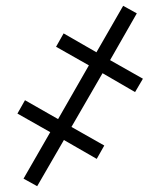

<svg xmlns="http://www.w3.org/2000/svg" viewBox="-20 -644 529 661"><path d="M61 -29 153 -189 40 -253 66 -299 180 -234 286 -419 173 -483 199 -529 312 -464 404 -624 451 -598 359 -437 472 -373 445 -327 333 -392 226 -207 339 -143 313 -97 200 -162 108 -3Z"/></svg>

Font: Noto Serif CondSemiBold
Style: Italic
Weight: 600
Width: 3
Italic angle: -12°
Designer: Monotype Design Team
Foundry: Monotype Imaging Inc.
Version: Version 1.001